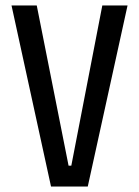

<svg xmlns="http://www.w3.org/2000/svg" viewBox="-20 -680 507 700"><path d="M166 0 22 -660H114L230 -76H240L353 -660H445L300 0Z"/></svg>

Font: Bricolage Grotesque 10pt Condensed
Style: Regular
Weight: 400
Width: 3
Designer: Mathieu Triay
Foundry: Atelier Triay
Version: Version 1.000; ttfautohint (v1.8.4.7-5d5b);gftools[0.9.29]